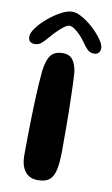

<svg xmlns="http://www.w3.org/2000/svg" viewBox="-113 -839 519 893"><g transform="rotate(10 146.5 -392.0)"><path d="M132 7.5Q90.5 7.5 70.2 -20.5Q50 -48.5 50 -94Q50 -112.5 50.2 -141Q50.5 -169.5 51 -205Q51.5 -240.5 52.5 -279.5Q53.5 -318.5 55 -357.8Q56.5 -397 58.8 -433Q61 -469 64 -498Q71 -549.5 88.5 -572Q106 -594.5 145.5 -594.5Q177.5 -594.5 193 -572.2Q208.5 -550 212.5 -513Q214 -493 215.2 -463.2Q216.5 -433.5 217.2 -398.2Q218 -363 218.8 -326.2Q219.5 -289.5 219.5 -255Q219.5 -220.5 219.5 -191.8Q219.5 -163 219.5 -144.5Q219 -88.5 211.5 -55.2Q204 -22 185.2 -7.2Q166.5 7.5 132 7.5ZM7.5 -613.5Q-23 -613.5 -23 -644Q-23 -661.5 -4.2 -686.5Q14.5 -711.5 43 -735.5Q71.5 -759.5 101.8 -775.8Q132 -792 155 -792Q176 -792 203.5 -776Q231 -760 256.8 -736Q282.5 -712 299.2 -688Q316 -664 316 -648Q316 -633.5 308.2 -625.5Q300.5 -617.5 287.5 -617.5Q268.5 -617.5 256 -629.2Q243.5 -641 228 -664Q218 -678.5 204.2 -692.8Q190.5 -707 176.8 -716.2Q163 -725.5 152.5 -725.5Q143.5 -725.5 128.8 -714.8Q114 -704 98 -688Q82 -672 69 -656.5Q51 -635 38 -624.2Q25 -613.5 7.5 -613.5Z"/></g></svg>

Font: Gluten Medium
Style: Regular
Weight: 500
Designer: Tyler Finck
Foundry: Etcetera Type Company
Version: Version 1.300